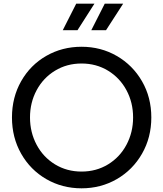

<svg xmlns="http://www.w3.org/2000/svg" viewBox="-20 -1011 887 1043"><path d="M45 -373Q45 -482 95 -570Q145 -658 231.5 -707.5Q318 -757 423 -757Q528 -757 614.5 -707Q701 -657 751.5 -569.5Q802 -482 802 -373Q802 -264 751.5 -176Q701 -88 614.5 -38Q528 12 423 12Q318 12 231.5 -38Q145 -88 95 -176Q45 -264 45 -373ZM423 -79Q503 -79 567 -118Q631 -157 667 -224.5Q703 -292 703 -373Q703 -454 667 -521Q631 -588 567 -627Q503 -666 423 -666Q343 -666 279 -627Q215 -588 179 -521Q143 -454 143 -373Q143 -292 179 -224.5Q215 -157 279 -118Q343 -79 423 -79ZM394 -991H493L401 -847H321ZM549 -991H649L556 -847H476Z"/></svg>

Font: BLUETTI 2.0 Normal
Style: Normal
Weight: 400
Designer: Stijn de Vries
Foundry: tokotype
Version: Version 2.005;October 31, 2023;FontCreator 14.0.0.2814 64-bi